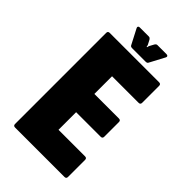

<svg xmlns="http://www.w3.org/2000/svg" viewBox="-238 -874 956 956"><g transform="rotate(45 240.0 -396.0)"><path d="M66 0Q53.5 0 53.5 -12.5V-654Q53.5 -666.5 66 -666.5H414Q426.5 -666.5 426.5 -654V-534.5Q426.5 -522 414 -522H227V-397.5H400Q412.5 -397.5 412.5 -385V-281.5Q412.5 -269 400 -269H227V-145H414Q426.5 -145 426.5 -132.5V-12.5Q426.5 0 414 0ZM199 -691.5Q188 -691.5 185 -699L144 -778Q141 -783.5 143.5 -787.5Q146 -791.5 152.5 -791.5H217.5Q224 -791.5 230 -782.5L243 -757.5L245 -747.5H248L250.5 -757.5L264 -782.5Q269.5 -791.5 276.5 -791.5H341.5Q348 -791.5 350.5 -787.5Q353 -783.5 350 -778L308 -699Q305 -691.5 294 -691.5Z"/></g></svg>

Font: Jaro 24pt
Style: Regular
Weight: 400
Designer: Agyei Archer, Celine Hurka, Mirko Velimirović
Version: Version 1.000